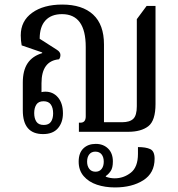

<svg xmlns="http://www.w3.org/2000/svg" viewBox="-20 -578 779 842"><path d="M169 10Q80 10 80 -94V-216Q80 -269 101 -300.5Q122 -332 165 -345V-348L75 -379Q71 -401 71 -423Q71 -486 121 -522Q171 -558 253 -558Q341 -558 388.5 -514Q436 -470 436 -383V-42H515Q549 -42 564.5 -57Q580 -72 580 -112V-494L623 -552H662V-122Q662 -49 630.5 -24.5Q599 0 542 0H326V-40H333Q356 -40 356 -68V-372Q356 -516 252 -516Q205 -516 179.5 -488.5Q154 -461 154 -408L229 -360Q245 -350 245 -337Q245 -326 239 -318Q162 -311 162 -213V-174Q170 -176 179 -176Q213 -176 234.5 -150.5Q256 -125 256 -81Q256 -41 234 -15.5Q212 10 169 10ZM172 -30Q194 -30 203.5 -44Q213 -58 213 -81Q213 -105 203 -119.5Q193 -134 171 -134Q149 -134 139.5 -119.5Q130 -105 130 -82Q130 -59 139.5 -44.5Q149 -30 172 -30ZM484 244Q441 244 405 232Q369 220 347 194.5Q325 169 325 131Q325 93 345.5 73Q366 53 400 53Q433 53 454 73.5Q475 94 475 130Q475 158 465.5 172Q456 186 444 194V197Q463 204 483 204Q522 204 553.5 179.5Q585 155 585 97V67Q620 67 639 76Q658 85 658 118Q658 181 608.5 212.5Q559 244 484 244ZM399 175Q416 175 425.5 163Q435 151 435 131Q435 111 425.5 99Q416 87 398 87Q381 87 371.5 99Q362 111 362 131Q362 150 371.5 162.5Q381 175 399 175Z"/></svg>

Font: Noto Serif Thai Condensed
Style: Regular
Weight: 400
Width: 3
Designer: Monotype Design Team
Foundry: Monotype Imaging Inc.
Version: Version 2.002; ttfautohint (v1.8.4.7-5d5b)